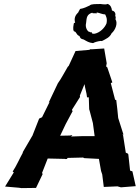

<svg xmlns="http://www.w3.org/2000/svg" viewBox="-20 -962 717 986"><path d="M488 -146 499 -84 505 -66 513 -2 583 -5 601 0 677 -6 660 -82 648 -86 639 -169 637 -173 626 -178 612 -268 609 -271H614L587 -356C584 -387 581 -418 577 -448L571 -450L549 -535L557 -539L531 -616L525 -621L528 -637L515 -713L453 -709H443L439 -706L368 -700L333 -624L328 -619C311 -591 296 -560 277 -534C262 -501 245 -468 230 -435L235 -439L196 -360L181 -353L146 -264L145 -263L96 -179H98C80 -147 65 -111 45 -81L51 -77L6 -4L76 2L91 4L165 3L199 -68L196 -74L225 -148L313 -146L317 -145L325 -146L326 -151L407 -153L412 -150ZM289 -265 317 -324 355 -395 350 -392V-399L391 -464L390 -471L414 -530C417 -507 425 -486 427 -462H436L438 -401L441 -391L457 -330L466 -263H406L345 -261L352 -269L339 -266ZM366 -844 360 -845C358 -835 352 -811 360 -801C374 -800 370 -783 388 -777C393 -767 392 -763 410 -759C426 -750 436 -743 455 -741H459C463 -744 480 -750 498 -752C500 -752 501 -751 503 -751C524 -762 544 -770 553 -791C573 -808 586 -843 573 -863C575 -873 575 -881 571 -878C576 -892 570 -905 555 -908C553 -925 547 -936 533 -942C519 -935 495 -944 488 -941C475 -941 447 -942 441 -934C428 -928 411 -919 391 -916C386 -904 382 -904 384 -901C367 -884 359 -870 366 -844ZM476 -893 477 -898C491 -896 506 -888 520 -888C525 -878 532 -866 527 -842C518 -819 494 -795 467 -789C454 -788 451 -789 450 -798C442 -792 441 -801 436 -799C423 -808 418 -828 422 -843C425 -873 426 -888 454 -897C454 -891 467 -896 476 -893Z"/></svg>

Font: Asimov Print
Style: DIt
Weight: 250
Width: 0
Designer: Google
Version: Version 2.000980: 2014